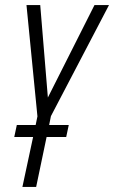

<svg xmlns="http://www.w3.org/2000/svg" viewBox="-20 -734 448 754"><path d="M68 0 110 -196H36L46 -243H120L127 -277L84 -714H138L168 -351L351 -714H408L180 -278L173 -243H250L240 -196H163L122 0Z"/></svg>

Font: Noto Sans ExtraCondensed Light
Style: Italic
Weight: 300
Width: 2
Italic angle: -12°
Designer: Monotype Design Team
Foundry: Monotype Imaging Inc.
Version: Version 2.013; ttfautohint (v1.8.4.7-5d5b)